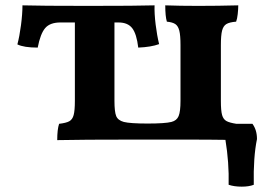

<svg xmlns="http://www.w3.org/2000/svg" viewBox="-20 -522 1039 718"><path d="M929 169Q911 176 884 176Q856 176 835 169Q837 86 823 1Q782 0 630 0H485Q282 0 194 2Q194 -38 201 -59Q227 -62 239 -68.5Q251 -75 255.5 -92Q260 -109 260 -145V-438H206Q167 -438 149 -417Q131 -396 121 -344Q69 -344 45 -356Q53 -386 58.5 -428Q64 -470 64 -502Q129 -500 310 -500Q495 -500 558 -502Q557 -471 562 -430.5Q567 -390 575 -357Q545 -346 497 -344Q491 -395 474.5 -416.5Q458 -438 423 -438H408V-145Q408 -104 414.5 -88Q421 -72 443 -66Q467 -60 532 -60Q597 -60 621 -66Q641 -71 648 -88Q655 -105 655 -145V-353Q655 -390 650.5 -407.5Q646 -425 635.5 -432Q625 -439 604 -441Q598 -461 598 -502Q652 -500 721 -500Q795 -500 871 -502Q871 -488 869 -469.5Q867 -451 863 -441Q838 -439 826.5 -432Q815 -425 810.5 -407.5Q806 -390 806 -353V-145Q806 -108 810.5 -92Q815 -76 826.5 -69.5Q838 -63 864 -59H924Q941 -36 941 -2Q927 66 929 169Z"/></svg>

Font: Vollkorn SC
Style: Bold
Weight: 700
Designer: Friedrich Althausen
Foundry: Friedrich Althausen
Version: Version 4.015